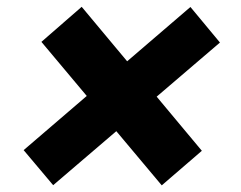

<svg xmlns="http://www.w3.org/2000/svg" viewBox="-20 -580 722 575"><path d="M464.4 -24.9 104 -454.6 224.6 -559.6 584.5 -128.4ZM139.2 -25.4 50.8 -130.4 550.3 -559.1 638.7 -452.6Z"/></svg>

Font: Inter 18pt ExtraBold
Style: Italic
Weight: 800
Italic angle: -9.3988°
Designer: Rasmus Andersson
Foundry: rsms
Version: Version 4.001;git-66647c0bb